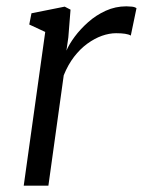

<svg xmlns="http://www.w3.org/2000/svg" viewBox="-20 -587 452 607"><path d="M190 -427Q198.5 -447 216.2 -471Q234 -495 258.8 -517Q283.5 -539 314.2 -553Q345 -567 379.5 -567Q387 -567 396.8 -566Q406.5 -565 411.5 -561L393.5 -474.5Q387 -478.5 375.5 -480.2Q364 -482 347 -482Q325.5 -482 302.2 -473.8Q279 -465.5 256.2 -449Q233.5 -432.5 214.2 -407.5Q195 -382.5 181.5 -349L133 0H55L123 -486L72.5 -509.5L79.5 -545L184.5 -566L203 -556.5L196 -468.5Z"/></svg>

Font: Merriweather 7pt Light
Style: Italic
Weight: 300
Italic angle: -7.8°
Designer: Eben Sorkin
Foundry: Eben Sorkin
Version: Version 2.200;gftools[0.9.31]